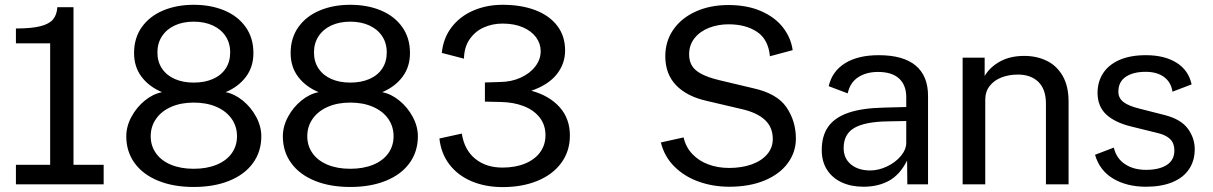

<svg xmlns="http://www.w3.org/2000/svg" viewBox="-20 -770 5066 802"><path d="M46.5 -81.5H189.5V-589H46.5V-651Q111.5 -651 148.8 -660.5Q186 -670 201.8 -689.2Q217.5 -708.5 219.5 -740H287V-81.5H413V0H46.5Z M1038.5 -548.5Q1038.5 -490.5 1007.2 -449Q976 -407.5 922.5 -385Q959.5 -378 994 -350Q1028.5 -322 1050 -282Q1071.5 -242 1071.5 -200.5Q1071.5 -137 1036.8 -89Q1002 -41 938 -15Q874 11 789 11Q704.5 11 640.8 -15Q577 -41 542.2 -89Q507.5 -137 507.5 -200.5Q507.5 -242 529 -282Q550.5 -322 585 -350Q619.5 -378 657 -385Q603 -407.5 571.5 -449Q540 -490.5 540 -548.5Q540 -611.5 572.5 -657Q605 -702.5 661.5 -726.2Q718 -750 789 -750Q861 -750 917.5 -726.2Q974 -702.5 1006.2 -657Q1038.5 -611.5 1038.5 -548.5ZM789 -65Q843.5 -65 884.5 -81.8Q925.5 -98.5 947.8 -129.5Q970 -160.5 970 -201Q970 -241.5 947.8 -273.5Q925.5 -305.5 884.5 -323.5Q843.5 -341.5 789 -341.5Q735.5 -341.5 694.8 -323.5Q654 -305.5 631.8 -273.5Q609.5 -241.5 609.5 -201Q609.5 -160.5 631.8 -129.5Q654 -98.5 694.5 -81.8Q735 -65 789 -65ZM789 -425Q834.5 -425 869 -440Q903.5 -455 922.5 -483.5Q941.5 -512 941.5 -551Q941.5 -590 922.2 -619Q903 -648 868.5 -663.8Q834 -679.5 789 -679.5Q744.5 -679.5 710.2 -663.8Q676 -648 656.8 -618.8Q637.5 -589.5 637.5 -551Q637.5 -512 656.8 -483.5Q676 -455 710.2 -440Q744.5 -425 789 -425Z M1692.5 -548.5Q1692.5 -490.5 1661.2 -449Q1630 -407.5 1576.5 -385Q1613.5 -378 1648 -350Q1682.5 -322 1704 -282Q1725.5 -242 1725.5 -200.5Q1725.5 -137 1690.8 -89Q1656 -41 1592 -15Q1528 11 1443 11Q1358.5 11 1294.8 -15Q1231 -41 1196.2 -89Q1161.5 -137 1161.5 -200.5Q1161.5 -242 1183 -282Q1204.5 -322 1239 -350Q1273.5 -378 1311 -385Q1257 -407.5 1225.5 -449Q1194 -490.5 1194 -548.5Q1194 -611.5 1226.5 -657Q1259 -702.5 1315.5 -726.2Q1372 -750 1443 -750Q1515 -750 1571.5 -726.2Q1628 -702.5 1660.2 -657Q1692.5 -611.5 1692.5 -548.5ZM1443 -65Q1497.5 -65 1538.5 -81.8Q1579.5 -98.5 1601.8 -129.5Q1624 -160.5 1624 -201Q1624 -241.5 1601.8 -273.5Q1579.5 -305.5 1538.5 -323.5Q1497.5 -341.5 1443 -341.5Q1389.5 -341.5 1348.8 -323.5Q1308 -305.5 1285.8 -273.5Q1263.5 -241.5 1263.5 -201Q1263.5 -160.5 1285.8 -129.5Q1308 -98.5 1348.5 -81.8Q1389 -65 1443 -65ZM1443 -425Q1488.5 -425 1523 -440Q1557.5 -455 1576.5 -483.5Q1595.5 -512 1595.5 -551Q1595.5 -590 1576.2 -619Q1557 -648 1522.5 -663.8Q1488 -679.5 1443 -679.5Q1398.5 -679.5 1364.2 -663.8Q1330 -648 1310.8 -618.8Q1291.5 -589.5 1291.5 -551Q1291.5 -512 1310.8 -483.5Q1330 -455 1364.2 -440Q1398.5 -425 1443 -425Z M2079 -70Q2133 -70 2173.8 -87Q2214.5 -104 2236.5 -134.5Q2258.5 -165 2258.5 -205Q2258.5 -248.5 2234 -279.5Q2209.5 -310.5 2167.2 -326.8Q2125 -343 2072 -344L2005.5 -345.5V-425.5L2069 -427.5Q2116.5 -428 2155.2 -445.8Q2194 -463.5 2216.2 -492.8Q2238.5 -522 2238.5 -556Q2238.5 -587.5 2219.5 -613.8Q2200.5 -640 2164.5 -655.8Q2128.5 -671.5 2079 -671.5Q2037.5 -671.5 2001.2 -655.5Q1965 -639.5 1942 -606.5Q1919 -573.5 1918 -525L1825.5 -549Q1831.5 -611 1866.5 -656.5Q1901.5 -702 1957.2 -726Q2013 -750 2079.5 -750Q2156.5 -750 2215.5 -727.8Q2274.5 -705.5 2307.5 -662.5Q2340.5 -619.5 2340.5 -559.5Q2340.5 -503 2305 -459Q2269.5 -415 2199.5 -391Q2274.5 -370.5 2317.5 -322.5Q2360.5 -274.5 2360.5 -204Q2360.5 -138.5 2324.5 -89.5Q2288.5 -40.5 2224.8 -14.5Q2161 11.5 2080 11.5Q2007 11.5 1949.5 -13Q1892 -37.5 1857 -83.5Q1822 -129.5 1815.5 -191.5L1909 -212Q1919.5 -144 1964.8 -107Q2010 -70 2079 -70Z M3026 -68.5Q3078 -68.5 3119.5 -83.2Q3161 -98 3184.5 -125.5Q3208 -153 3208 -189.5Q3208 -238.5 3175.2 -269Q3142.5 -299.5 3079.5 -314L2934.5 -348Q2850 -366.5 2804.5 -413.5Q2759 -460.5 2759 -535Q2759 -598 2792.8 -646.5Q2826.5 -695 2886.5 -722Q2946.5 -749 3022.5 -749Q3101 -749 3159.2 -723.5Q3217.5 -698 3250.8 -655Q3284 -612 3291 -560.5L3196 -535Q3189.5 -605.5 3142.2 -637Q3095 -668.5 3023 -668.5Q2980 -668.5 2942.2 -654Q2904.5 -639.5 2881.5 -611Q2858.5 -582.5 2858.5 -543Q2858.5 -515.5 2870.2 -495.8Q2882 -476 2909.8 -461.2Q2937.5 -446.5 2985 -435L3126 -401.5Q3226 -379.5 3265.2 -321.8Q3304.5 -264 3304.5 -191Q3304.5 -135 3271 -89Q3237.5 -43 3174.5 -16.5Q3111.5 10 3026 10Q2958.5 10 2898.8 -11.2Q2839 -32.5 2797 -74.2Q2755 -116 2740.5 -175L2835.5 -196Q2844.5 -155.5 2871.8 -126.8Q2899 -98 2938.8 -83.2Q2978.5 -68.5 3026 -68.5Z M3671 -320.5 3765.5 -323V-364.5Q3765.5 -414 3735.8 -441.8Q3706 -469.5 3647.5 -469.5Q3598.5 -469.5 3564.5 -447.2Q3530.5 -425 3521 -380L3441.5 -410Q3456 -472.5 3510 -506Q3564 -539.5 3650.5 -539.5Q3753 -539.5 3804.8 -496.2Q3856.5 -453 3856.5 -369.5V0H3770L3769 -99.5Q3739.5 -40.5 3693.8 -15.2Q3648 10 3587 10Q3535.5 10 3496 -8.2Q3456.5 -26.5 3434.5 -61Q3412.5 -95.5 3412.5 -143Q3412.5 -202.5 3439.5 -240.8Q3466.5 -279 3523.5 -298.8Q3580.5 -318.5 3671 -320.5ZM3615 -58Q3650 -58 3685.2 -74.8Q3720.5 -91.5 3743 -118.5Q3765.5 -145.5 3765.5 -174V-264.5L3687 -263Q3593.5 -261.5 3548.8 -235.8Q3504 -210 3504 -152Q3504 -108 3534.8 -83Q3565.5 -58 3615 -58Z M4001 -529H4093V-452.5Q4114 -489 4156.5 -512.8Q4199 -536.5 4258.5 -536.5Q4310.5 -536.5 4352.5 -516Q4394.5 -495.5 4419 -452.8Q4443.5 -410 4443.5 -346V0H4349V-337Q4349 -397 4317.5 -427.8Q4286 -458.5 4232 -458.5Q4195 -458.5 4164 -446.8Q4133 -435 4114.2 -411.2Q4095.5 -387.5 4095.5 -353.5V0H4001Z M4767 -60.5Q4822 -60.5 4853.8 -81Q4885.5 -101.5 4885.5 -141.5Q4885.5 -171 4868.2 -188.5Q4851 -206 4815 -214.5L4705.5 -241.5Q4637.5 -258 4601.2 -291.5Q4565 -325 4564.5 -381.5Q4564.5 -428 4587.5 -463.8Q4610.5 -499.5 4655.8 -519.5Q4701 -539.5 4766.5 -539.5Q4844 -539.5 4894.2 -508.2Q4944.5 -477 4957.5 -417.5L4877.5 -387Q4872 -426 4842.8 -448Q4813.5 -470 4765.5 -470Q4713 -470 4682.2 -449Q4651.5 -428 4651.5 -387Q4651.5 -360 4673.2 -343.5Q4695 -327 4740.5 -316L4846.5 -289Q4913.5 -271.5 4942 -232.2Q4970.5 -193 4970.5 -147Q4970.5 -98.5 4946.5 -63Q4922.5 -27.5 4876.8 -8.8Q4831 10 4767 10Q4687.5 10 4630.5 -23.5Q4573.5 -57 4554 -123.5L4632.5 -153.5Q4643 -108.5 4679 -84.5Q4715 -60.5 4767 -60.5Z"/></svg>

Font: 1883 Sans
Style: Regular
Weight: 400
Designer: 1883 Sans project is a fork of Public Sans.
Version: Version 1.009